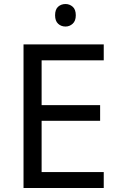

<svg xmlns="http://www.w3.org/2000/svg" viewBox="-20 -935 596 955"><path d="M496 0H97V-714H496V-635H187V-412H478V-334H187V-79H496ZM306 -915Q326 -915 341.5 -901.5Q357 -888 357 -859Q357 -831 341.5 -817Q326 -803 306 -803Q284 -803 269 -817Q254 -831 254 -859Q254 -888 269 -901.5Q284 -915 306 -915Z"/></svg>

Font: Noto Sans Thai Looped
Style: Regular
Weight: 400
Designer: Sasikarn Vongin, Ben Mitchell
Foundry: The Fontpad Ltd
Version: Version 1.001; ttfautohint (v1.8.4.7-5d5b)